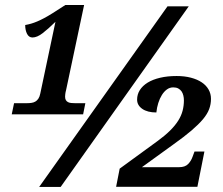

<svg xmlns="http://www.w3.org/2000/svg" viewBox="-20 -739 880 759"><path d="M312.5 -719.2 241.2 -382.8Q238.8 -374 238 -366.7Q237.3 -359.4 237.3 -356.9Q237.3 -348.1 240.5 -343Q243.7 -337.9 249 -335.2Q254.4 -332.5 261.5 -331.8Q268.6 -331.1 276.4 -331.1H317.4L308.6 -287.1H26.4L35.6 -331.1H86.4Q95.7 -331.1 104.2 -332.3Q112.8 -333.5 119.6 -337.4Q126.5 -341.3 131.6 -348.9Q136.7 -356.4 139.2 -369.1L199.2 -652.8Q170.9 -625 148.7 -607.9Q126.5 -590.8 108.4 -590.8Q94.2 -590.8 86.9 -605.2Q79.6 -619.6 79.6 -640.1Q91.3 -642.1 103 -645.5Q114.7 -648.9 127.4 -654.3Q140.1 -659.7 154.8 -667.5Q169.4 -675.3 186.5 -686L238.3 -719.2ZM219.7 0H134.8L642.1 -713.9H726.1ZM439 -0.5 453.1 -72.3 601.1 -180.2Q631.3 -202.1 651.9 -222.4Q672.4 -242.7 684.6 -262.2Q696.8 -281.7 701.9 -301.5Q707 -321.3 707 -342.3Q707 -352.1 704.8 -361.3Q702.6 -370.6 697.8 -377.7Q692.9 -384.8 684.8 -389.2Q676.8 -393.6 665 -393.6Q650.9 -393.6 639.6 -385.3Q628.4 -377 619.9 -363.3Q611.3 -349.6 605.7 -331.8Q600.1 -314 598.1 -294.4Q563 -294.4 542.5 -308.6Q522 -322.8 522 -345.2Q522 -365.7 532.7 -382.8Q543.5 -399.9 563.7 -412.4Q584 -424.8 612.8 -431.6Q641.6 -438.5 678.2 -438.5Q709.5 -438.5 734.6 -431.9Q759.8 -425.3 777.3 -413.6Q794.9 -401.9 804.4 -385.3Q814 -368.7 814 -348.1Q814 -327.1 806.9 -307.9Q799.8 -288.6 782.5 -267.8Q765.1 -247.1 736.8 -222.9Q708.5 -198.7 666 -168.5L541 -78.1H688Q711.4 -78.1 723.4 -90.3Q735.4 -102.5 741.2 -119.1L749 -140.1H788.1L760.3 -0.5Z"/></svg>

Font: Droid Serif
Style: Bold Italic
Weight: 700
Italic angle: -12°
Designer: Monotype Design team
Foundry: Monotype Imaging Inc.
Version: Version 1.03